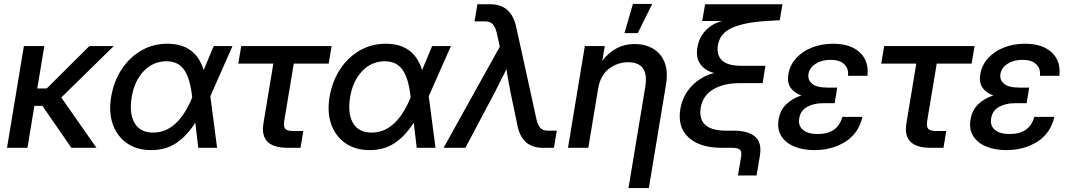

<svg xmlns="http://www.w3.org/2000/svg" viewBox="-20 -749 5413 973"><path d="M204.6 -515.6 168.9 -300.8H216.8L433.1 -515.6H556.6L290.5 -254.9L468.8 0H341.8L194.8 -212.4H154.3L119.1 0H15.6L101.1 -515.6Z M747.1 11.7Q674.3 11.7 624 -22.9Q573.7 -57.6 552 -118.2Q530.3 -178.7 543 -256.8Q556.2 -335.4 595.7 -396.5Q635.3 -457.5 695.1 -492.4Q754.9 -527.3 828.6 -527.3Q971.2 -527.3 1012.2 -394L1063 -515.6H1158.2L1045.9 -261.2L1080.1 0H984.9L969.7 -127.4Q926.8 -59.6 873 -23.9Q819.3 11.7 747.1 11.7ZM954.1 -255.4 953.6 -259.3Q943.8 -350.6 913.6 -394.5Q883.3 -438.5 823.2 -438.5Q756.3 -438.5 708.7 -388.9Q661.1 -339.4 647.5 -257.3Q633.8 -175.3 661.6 -126.2Q689.5 -77.1 756.3 -77.1Q881.3 -77.1 954.1 -255.4Z M1438 0Q1294.9 0 1314.9 -123L1365.2 -426.8H1187.5L1202.6 -515.6H1660.6L1645.5 -426.8H1468.8L1420.4 -136.2Q1416 -107.4 1425.8 -96.2Q1435.5 -85 1466.8 -85H1517.1L1502.9 0Z M1854 11.7Q1781.2 11.7 1731 -22.9Q1680.7 -57.6 1658.9 -118.2Q1637.2 -178.7 1649.9 -256.8Q1663.1 -335.4 1702.6 -396.5Q1742.2 -457.5 1802 -492.4Q1861.8 -527.3 1935.5 -527.3Q2078.1 -527.3 2119.1 -394L2169.9 -515.6H2265.1L2152.8 -261.2L2187 0H2091.8L2076.7 -127.4Q2033.7 -59.6 1980 -23.9Q1926.3 11.7 1854 11.7ZM2061 -255.4 2060.5 -259.3Q2050.8 -350.6 2020.5 -394.5Q1990.2 -438.5 1930.2 -438.5Q1863.3 -438.5 1815.7 -388.9Q1768.1 -339.4 1754.4 -257.3Q1740.7 -175.3 1768.6 -126.2Q1796.4 -77.1 1863.3 -77.1Q1988.3 -77.1 2061 -255.4Z M2228 0 2512.7 -512.2 2497.6 -581.5Q2490.2 -612.8 2476.8 -626.7Q2463.4 -640.6 2439 -640.6H2384.8L2399.4 -727.5H2464.8Q2570.3 -727.5 2595.7 -613.8L2698.2 -146.5Q2705.1 -115.2 2718 -101.1Q2731 -86.9 2755.4 -86.9H2801.8L2787.1 0H2731Q2624.5 0 2602.1 -113.8L2566.9 -282.7Q2555.7 -339.8 2546.4 -398.4Q2532.2 -369.6 2517.6 -340.6Q2502.9 -311.5 2488.3 -282.7L2338.4 0Z M3010.7 -296.9 2961.4 0H2858.4L2943.8 -515.6H3044.9L3032.2 -440.9Q3097.2 -525.9 3196.3 -525.9Q3249.5 -525.9 3289.6 -502.4Q3329.6 -479 3347.9 -433.3Q3366.2 -387.7 3355 -319.8L3268.1 204.1H3165L3250 -308.6Q3270.5 -433.6 3163.1 -433.6Q3110.8 -433.6 3066.7 -401.1Q3022.5 -368.7 3010.7 -296.9ZM3144.5 -581.1 3187.5 -729H3285.2L3211.9 -581.1Z M3719.7 140.1 3735.4 47.4Q3740.2 19.5 3730.2 9.8Q3720.2 0 3687 0H3638.2Q3525.4 0 3469 -52.7Q3412.6 -105.5 3427.7 -196.3Q3439 -264.6 3485.8 -313.5Q3532.7 -362.3 3599.1 -378.9Q3552.7 -391.1 3529.1 -424.1Q3505.4 -457 3514.2 -508.3Q3522.9 -559.6 3555.4 -594.2Q3587.9 -628.9 3639.6 -642.6H3538.6L3553.2 -727.5H3945.3L3931.6 -646.5L3864.7 -642.6Q3755.4 -636.2 3691.9 -608.9Q3628.4 -581.5 3618.2 -520.5Q3609.9 -472.2 3638.2 -443.8Q3666.5 -415.5 3737.8 -415.5H3858.9L3844.7 -327.6H3727.5Q3647 -327.6 3594.2 -296.1Q3541.5 -264.6 3531.2 -204.1Q3521.5 -147.5 3553 -117.2Q3584.5 -86.9 3659.7 -86.9H3697.3Q3770.5 -86.9 3806.4 -56.6Q3842.3 -26.4 3830.6 42L3814 140.1Z M4107.4 11.7Q4048.8 11.7 4004.9 -6.6Q3960.9 -24.9 3939.2 -59.6Q3917.5 -94.2 3925.8 -143.1Q3933.1 -189.9 3963.9 -220Q3994.6 -250 4041 -265.1Q4003.4 -278.8 3985.8 -305.4Q3968.3 -332 3975.1 -373Q3982.9 -418.9 4014.2 -453.6Q4045.4 -488.3 4094 -507.8Q4142.6 -527.3 4201.7 -527.3Q4290 -527.3 4337.2 -483.4Q4384.3 -439.5 4376 -364.7H4277.3Q4281.7 -401.4 4258.3 -423.6Q4234.9 -445.8 4189 -445.8Q4144 -445.8 4113 -425.5Q4082 -405.3 4077.1 -374Q4072.3 -345.2 4095 -325.2Q4117.7 -305.2 4171.9 -305.2H4222.7L4219.2 -281.7L4210 -226.1H4152.8Q4103.5 -226.1 4070.1 -207.3Q4036.6 -188.5 4030.3 -149.4Q4023.9 -112.3 4049.1 -91.1Q4074.2 -69.8 4123.5 -69.8Q4225.6 -69.8 4248.5 -156.7H4350.6Q4332 -74.2 4264.6 -31.2Q4197.3 11.7 4107.4 11.7Z M4696.3 0Q4553.2 0 4573.2 -123L4623.5 -426.8H4445.8L4460.9 -515.6H4918.9L4903.8 -426.8H4727.1L4678.7 -136.2Q4674.3 -107.4 4684.1 -96.2Q4693.8 -85 4725.1 -85H4775.4L4761.2 0Z M5080.1 11.7Q5021.5 11.7 4977.5 -6.6Q4933.6 -24.9 4911.9 -59.6Q4890.1 -94.2 4898.4 -143.1Q4905.8 -189.9 4936.5 -220Q4967.3 -250 5013.7 -265.1Q4976.1 -278.8 4958.5 -305.4Q4940.9 -332 4947.8 -373Q4955.6 -418.9 4986.8 -453.6Q5018.1 -488.3 5066.7 -507.8Q5115.2 -527.3 5174.3 -527.3Q5262.7 -527.3 5309.8 -483.4Q5356.9 -439.5 5348.6 -364.7H5250Q5254.4 -401.4 5231 -423.6Q5207.5 -445.8 5161.6 -445.8Q5116.7 -445.8 5085.7 -425.5Q5054.7 -405.3 5049.8 -374Q5044.9 -345.2 5067.6 -325.2Q5090.3 -305.2 5144.5 -305.2H5195.3L5191.9 -281.7L5182.6 -226.1H5125.5Q5076.2 -226.1 5042.7 -207.3Q5009.3 -188.5 5002.9 -149.4Q4996.6 -112.3 5021.7 -91.1Q5046.9 -69.8 5096.2 -69.8Q5198.2 -69.8 5221.2 -156.7H5323.2Q5304.7 -74.2 5237.3 -31.2Q5169.9 11.7 5080.1 11.7Z"/></svg>

Font: Inter Display Medium
Style: Italic
Weight: 500
Italic angle: -9.39999°
Designer: Rasmus Andersson
Foundry: rsms
Version: Version 4.000;git-a52131595